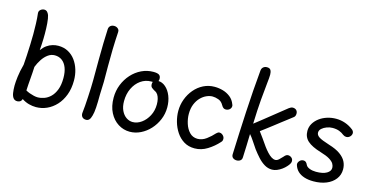

<svg xmlns="http://www.w3.org/2000/svg" viewBox="-82 -1222 3151 1632"><g transform="rotate(15 1493.5 -405.5)"><path d="M101 -761Q99 -781 114 -793Q129 -805 145 -805Q161 -805 171 -795.5Q181 -786 188 -768Q196 -743 199.5 -699.5Q203 -656 203 -606Q203 -585 202.5 -562.5Q202 -540 200.5 -515.5Q199 -491 197 -462Q218 -491 241.5 -507.5Q265 -524 290.5 -531.5Q316 -539 341 -539Q390 -539 428 -518.5Q466 -498 492 -462.5Q518 -427 531.5 -382Q545 -337 545 -287Q545 -217 524 -161Q503 -105 467 -66Q431 -27 385.5 -6.5Q340 14 290 14Q259 14 227.5 5.5Q196 -3 165 -23Q161 -9 151.5 -1.5Q142 6 126 7Q103 8 90 -7.5Q77 -23 72.5 -51.5Q68 -80 68 -116Q68 -145 74 -194.5Q80 -244 97 -307Q100 -341 102.5 -389Q105 -437 107 -487.5Q109 -538 109 -579Q109 -624 107.5 -671.5Q106 -719 101 -761ZM176 -102Q191 -93 210 -86Q229 -79 248.5 -74.5Q268 -70 282 -70Q310 -70 340 -80.5Q370 -91 395.5 -116Q421 -141 437 -182.5Q453 -224 453 -285Q453 -338 438.5 -375.5Q424 -413 397 -433Q370 -453 333 -453Q301 -453 273.5 -433Q246 -413 225 -381Q204 -349 190 -313Q189 -286 187 -259Q185 -232 183 -206Q181 -180 179 -154Q177 -128 176 -102Z M709 -783Q710 -803 723 -814Q736 -825 756 -825Q769 -825 779.5 -819.5Q790 -814 796 -805Q802 -796 801 -783Q796 -706 794 -629Q792 -552 792.5 -479.5Q793 -407 793 -343L789 -230Q789 -162 786 -115Q783 -68 775 -42Q768 -15 757 -3.5Q746 8 730 8Q706 8 694 -7Q682 -22 686 -49Q689 -69 691.5 -105Q694 -141 696.5 -184Q699 -227 700.5 -266.5Q702 -306 702 -333Q702 -438 702.5 -517Q703 -596 704.5 -660Q706 -724 709 -783Z M1114 10Q1059 10 1012 -19.5Q965 -49 936.5 -104Q908 -159 908 -235Q908 -296 929.5 -350Q951 -404 988.5 -445.5Q1026 -487 1075 -510.5Q1124 -534 1179 -534Q1214 -534 1229 -524Q1244 -514 1244 -490Q1244 -471 1233 -459.5Q1222 -448 1205 -449Q1198 -450 1193 -450Q1188 -450 1182 -450Q1131 -450 1090 -421Q1049 -392 1025 -342Q1001 -292 1001 -229Q1001 -181 1017.5 -146.5Q1034 -112 1060.5 -94Q1087 -76 1117 -76Q1157 -76 1194 -102.5Q1231 -129 1254.5 -174Q1278 -219 1278 -274Q1278 -299 1273 -320.5Q1268 -342 1258 -357.5Q1248 -373 1232 -380Q1212 -391 1201.5 -400.5Q1191 -410 1191 -430Q1191 -450 1203.5 -460Q1216 -470 1237 -470Q1273 -470 1303.5 -443.5Q1334 -417 1352 -372Q1370 -327 1370 -272Q1370 -215 1348.5 -164Q1327 -113 1291 -74Q1255 -35 1209 -12.5Q1163 10 1114 10Z M1683 4Q1629 4 1589 -20.5Q1549 -45 1522 -85.5Q1495 -126 1481.5 -174Q1468 -222 1468 -268Q1468 -322 1486.5 -372Q1505 -422 1538.5 -461.5Q1572 -501 1617 -523.5Q1662 -546 1715 -546Q1753 -546 1789 -535.5Q1825 -525 1854 -502Q1883 -479 1897 -441Q1899 -437 1900 -433.5Q1901 -430 1901 -426Q1901 -413 1894 -403.5Q1887 -394 1876.5 -389Q1866 -384 1855 -384Q1842 -384 1833 -390.5Q1824 -397 1815 -413Q1799 -442 1771 -452Q1743 -462 1719 -462Q1694 -462 1666.5 -450Q1639 -438 1615 -413.5Q1591 -389 1576 -352.5Q1561 -316 1561 -267Q1561 -226 1574.5 -183Q1588 -140 1615.5 -111Q1643 -82 1685 -81Q1727 -81 1764 -108.5Q1801 -136 1828 -167Q1835 -174 1841.5 -177.5Q1848 -181 1855 -181Q1867 -181 1877 -174.5Q1887 -168 1893.5 -158Q1900 -148 1900 -136Q1900 -129 1898 -122Q1896 -115 1888 -107Q1848 -62 1795 -29Q1742 4 1683 4Z M2054 -781Q2056 -800 2069 -811Q2082 -822 2101 -822Q2126 -822 2134.5 -806.5Q2143 -791 2143 -767Q2143 -743 2136.5 -686.5Q2130 -630 2122.5 -540.5Q2115 -451 2111 -328Q2112 -329 2131.5 -344Q2151 -359 2181 -383Q2211 -407 2245.5 -434.5Q2280 -462 2313 -488.5Q2346 -515 2370 -534Q2378 -540 2386 -543.5Q2394 -547 2402 -547Q2412 -547 2420 -544Q2428 -541 2433.5 -535.5Q2439 -530 2442 -522.5Q2445 -515 2445 -506Q2445 -496 2442 -487Q2439 -478 2431 -472Q2416 -460 2391.5 -441.5Q2367 -423 2338 -400.5Q2309 -378 2279.5 -355Q2250 -332 2224.5 -313Q2199 -294 2182 -281Q2198 -261 2220.5 -228.5Q2243 -196 2265 -165Q2282 -142 2300.5 -122Q2319 -102 2337 -90.5Q2355 -79 2372 -79Q2388 -79 2404.5 -95Q2421 -111 2433 -124Q2441 -134 2449.5 -140Q2458 -146 2468 -146Q2479 -146 2489 -141Q2499 -136 2505.5 -127Q2512 -118 2512 -105Q2512 -93 2504.5 -80.5Q2497 -68 2485 -55Q2471 -39 2451 -24.5Q2431 -10 2409 -1Q2387 8 2366 8Q2330 8 2298.5 -11Q2267 -30 2240 -60Q2213 -90 2188 -123Q2164 -158 2144.5 -187.5Q2125 -217 2108 -236Q2107 -183 2105 -132.5Q2103 -82 2101 -31Q2101 -10 2087.5 0Q2074 10 2056 10Q2037 10 2023.5 0Q2010 -10 2010 -31Q2017 -220 2027 -410Q2037 -600 2054 -781Z M2936 -497Q2950 -484 2950 -468Q2949 -450 2935.5 -437Q2922 -424 2903 -424Q2896 -424 2889 -426.5Q2882 -429 2875 -434Q2857 -449 2832.5 -458.5Q2808 -468 2773 -468Q2748 -468 2722.5 -458.5Q2697 -449 2680 -433.5Q2663 -418 2663 -398Q2663 -376 2687 -360Q2711 -344 2781 -322Q2844 -303 2881 -276.5Q2918 -250 2934 -218.5Q2950 -187 2950 -150Q2950 -101 2921.5 -64Q2893 -27 2844 -7Q2795 13 2731 13Q2686 13 2651.5 2Q2617 -9 2594 -30.5Q2571 -52 2561 -85Q2556 -102 2570 -119.5Q2584 -137 2606 -137Q2619 -137 2627.5 -129.5Q2636 -122 2643 -106Q2651 -90 2676 -80.5Q2701 -71 2732 -71Q2792 -71 2825 -90Q2858 -109 2858 -139Q2858 -156 2848 -174Q2838 -192 2809.5 -209.5Q2781 -227 2727 -243Q2647 -267 2609.5 -300.5Q2572 -334 2572 -388Q2572 -424 2589.5 -453.5Q2607 -483 2636.5 -505Q2666 -527 2704 -539Q2742 -551 2783 -551Q2824 -551 2863 -537.5Q2902 -524 2936 -497Z"/></g></svg>

Font: Playpen Sans
Style: Regular
Weight: 400
Designer: Laura Meseguer, Veronika Burian, José Scaglione, Kostas Bartsokas, Vera Evstafieva, Tom Grace, Yorlmar Campos
Foundry: TypeTogether
Version: Version 2.000